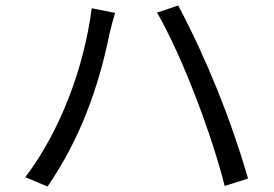

<svg xmlns="http://www.w3.org/2000/svg" viewBox="-20 -688 996 699"><path d="M72.1 -43 153.1 -8.9C271 -180.8 339.1 -367.9 380 -571C384.9 -590.9 392 -619 399.1 -641L313.9 -658C286.9 -447.1 202.1 -214.1 72.1 -43ZM797.9 -11 883.2 -38C820.3 -253.9 734 -469.1 628.9 -668L551.8 -642C644.9 -481.2 752.8 -192.1 797.9 -11Z"/></svg>

Font: Karasuma Gothic
Style: Regular
Weight: 400
Designer: Rasmus Andersson, Ryoko Nishizuka
Foundry: Genbu
Version: Version 1.00